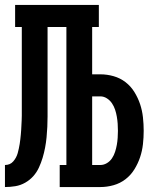

<svg xmlns="http://www.w3.org/2000/svg" viewBox="-20 -755 640 775"><path d="M221 0V-89H248V-646H172V-327Q172 -306 172 -285Q172 -264 171 -243Q170 -222 168 -201Q166 -180 162 -159Q158 -138 152 -118Q146 -98 137 -78.5Q128 -59 114 -43.5Q100 -28 81.5 -17.5Q63 -7 42 -3.5Q21 0 0 0V-89Q10 -89 18.5 -92.5Q27 -96 33.5 -103.5Q40 -111 44.5 -119.5Q49 -128 51.5 -137Q54 -146 56 -155.5Q58 -165 59.5 -174Q61 -183 62 -192.5Q63 -202 64 -211.5Q65 -221 65.5 -230.5Q66 -240 66.5 -250Q67 -260 67.5 -269.5Q68 -279 68 -288.5Q68 -298 68 -307.5Q68 -317 68 -326V-646H41V-735H379V-646H352V-455H385Q412 -455 438.5 -447.5Q465 -440 486.5 -423.5Q508 -407 522.5 -383.5Q537 -360 545.5 -334.5Q554 -309 557 -281.5Q560 -254 560 -227Q560 -200 557 -173Q554 -146 545.5 -120.5Q537 -95 522.5 -71.5Q508 -48 486.5 -31.5Q465 -15 438.5 -7.5Q412 0 385 0ZM385 -89Q399 -89 411.5 -96.5Q424 -104 432 -116Q440 -128 444.5 -142Q449 -156 451.5 -170Q454 -184 455 -198.5Q456 -213 456 -227Q456 -242 455 -256Q454 -270 451.5 -284.5Q449 -299 444.5 -312.5Q440 -326 432 -338Q424 -350 411.5 -358Q399 -366 385 -366H352V-89Z"/></svg>

Font: Iosevka HT Extended
Style: Bold
Weight: 700
Width: 7
Monospace: yes
Designer: Belleve Invis
Foundry: Belleve Invis
Version: Version 32.3.0; ttfautohint (v1.8.4)